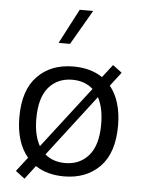

<svg xmlns="http://www.w3.org/2000/svg" viewBox="-56 -820 662 897"><g transform="rotate(5 275.0 -371.5)"><path d="M196.3 -613.8H250L344.2 -776.4H281.2ZM141.1 -31.2C177.7 -6.8 222.7 5.4 275.4 5.4C345.2 5.4 401.4 -16.6 443.8 -60.1C485.8 -103.5 506.8 -167.5 506.8 -252.4C506.8 -331.1 487.3 -392.6 452.1 -435.5L502 -500.5L459 -532.7L412.1 -472.2C375.5 -497.1 329.6 -509.8 275.4 -509.8C205.6 -509.8 149.4 -488.3 107.4 -444.8C64.9 -401.4 43.9 -337.4 43.9 -252.4C43.9 -171.9 64.5 -109.9 101.1 -66.9L49.8 -0.5L92.8 32.2ZM275.4 -447.8C314.9 -447.8 347.7 -436 373 -413.1L151.4 -125.5C132.8 -158.2 123.5 -200.2 123.5 -252.4C123.5 -318.4 137.7 -367.7 165.5 -399.9C193.4 -431.6 230 -447.8 275.4 -447.8ZM427.7 -252.4C427.7 -186.5 413.6 -137.2 385.7 -105.5C357.9 -73.2 320.8 -57.1 275.4 -57.1C237.3 -57.1 205.6 -67.9 180.7 -89.4L401.4 -377C418.9 -344.7 427.7 -303.2 427.7 -252.4Z"/></g></svg>

Font: Estedad Regular
Style: Regular
Weight: 400
Designer: Amin Abedi
Version: Version 7.3